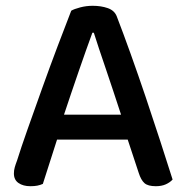

<svg xmlns="http://www.w3.org/2000/svg" viewBox="-20 -634 642 663"><path d="M421 -152H177L128 1Q119 5 109 7Q99 9 85 9Q60 9 44 -2Q28 -13 28 -35Q28 -46 31 -56.5Q34 -67 39 -80Q52 -122 75.5 -188.5Q99 -255 125.5 -329Q152 -403 179 -474.5Q206 -546 226 -597Q236 -603 257 -608.5Q278 -614 300 -614Q329 -614 352 -606Q375 -598 383 -578Q405 -521 431 -448.5Q457 -376 483 -299Q509 -222 533 -148Q557 -74 576 -14Q567 -4 552.5 2.5Q538 9 518 9Q491 9 479 -1.5Q467 -12 459 -37ZM299 -521Q289 -494 277 -460Q265 -426 252 -388.5Q239 -351 226 -312.5Q213 -274 201 -238H398Q385 -278 371.5 -318.5Q358 -359 345.5 -396Q333 -433 322 -465.5Q311 -498 304 -521Z"/></svg>

Font: Baloo 2 Latin Medium
Style: Regular
Weight: 500
Designer: Sarang Kulkarni and Ek Type
Foundry: Ek Type
Version: Version 1.001